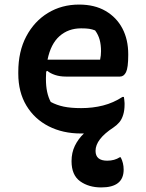

<svg xmlns="http://www.w3.org/2000/svg" viewBox="-20 -570 640 840"><path d="M293 135Q293 98 307.5 68Q322 38 347 14Q340 14 334 14Q255 14 193 -17.5Q131 -49 95.5 -108Q60 -167 60 -248V-255Q60 -345 95 -411Q130 -477 190 -513.5Q250 -550 326 -550Q394 -550 442 -522Q490 -494 515.5 -445.5Q541 -397 541 -333V-329Q541 -274 531.5 -254.5Q522 -235 505 -235H268Q242 -235 221 -242Q200 -249 187 -260L182 -257Q181 -244 181 -230V-223Q181 -163 202 -124Q228 -110 259 -103.5Q290 -97 335 -97Q386 -97 431 -108.5Q476 -120 516 -146H522Q524 -134 525 -119Q525 -116 525 -116V-113Q525 -87 519 -68Q513 -48 502 -35Q491 -22 476 -12Q398 39 398 90Q398 133 449 133Q481 133 504 118H508Q521 143 521 172Q521 250 423 250Q368 250 330.5 223Q293 196 293 135ZM335 -446Q279 -446 240.5 -412Q202 -378 188 -309H418Q420 -318 421 -327.5Q422 -337 422 -346Q422 -374 416 -396Q410 -418 396 -437Q383 -442 370 -444Q357 -446 335 -446Z"/></svg>

Font: Recursive Mn Csl St SmB
Style: Regular
Weight: 600
Monospace: yes
Version: Version 1.079;hotconv 1.0.112;makeotfexe 2.5.65598; ttfautoh